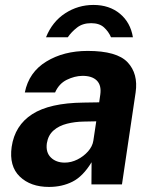

<svg xmlns="http://www.w3.org/2000/svg" viewBox="-20 -728 606 758"><path d="M173.5 10Q100.5 10 58 -31Q15.5 -72 26 -148Q38.5 -233 107.2 -277.2Q176 -321.5 309.5 -323L371.5 -324L376 -355Q381 -391.5 362 -410.2Q343 -429 304.5 -428.5Q274.5 -428 243.8 -413Q213 -398 197.5 -363H78Q94 -443 162.8 -485Q231.5 -527 326 -527Q441.5 -527 483.8 -482Q526 -437 515.5 -363.5L461.5 0H341L341.5 -87.5Q307.5 -31.5 266.2 -10.8Q225 10 173.5 10ZM235.5 -86Q261 -86 285.5 -98.2Q310 -110.5 327.5 -130.2Q345 -150 348.5 -172.5L360 -249L310 -248Q275.5 -247.5 244 -239.5Q212.5 -231.5 191.2 -212.8Q170 -194 165 -162.5Q160 -126.5 180.8 -106.2Q201.5 -86 235.5 -86ZM349 -708.5Q288 -708.5 237.3 -675.5Q186.5 -642.5 161.7 -581H247.7Q262.1 -602 284.2 -619.2Q306.3 -636.5 339.8 -636.5Q372.3 -636.5 390.6 -619.8Q408.9 -603 418.2 -581H504.7Q495.1 -639.5 453.3 -674Q411.5 -708.5 349 -708.5Z"/></svg>

Font: Public Sans
Style: Bold Italic
Weight: 700
Italic angle: -8°
Designer: The Public Sans project authors (U.S. Web Design System). Libre Franklin designed by Pablo Impallari and Rodrigo Fuenzal
Version: Version 1.008; ttfautohint (v1.8.1) -l 8 -r 50 -G 200 -x 14 